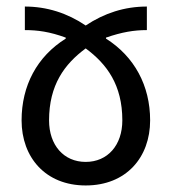

<svg xmlns="http://www.w3.org/2000/svg" viewBox="-20 -557 525 587"><path d="M56 -537V-465C95 -465 132 -460 181 -442V-439C93 -384 46 -295 46 -189C46 -76 119 10 242 10C366 10 439 -76 439 -189C439 -295 391 -384 304 -439V-442C353 -459 390 -465 429 -465V-537C361 -537 299 -517 242 -479C186 -517 123 -537 56 -537ZM242 -409C307 -361 354 -297 354 -189C354 -113 309 -62 242 -62C175 -62 130 -113 130 -189C130 -297 177 -361 242 -409Z"/></svg>

Font: Noto Sans Georgian Condensed
Style: Regular
Weight: 400
Width: 3
Designer: Monotype Design Team, Akaki Razmadze
Foundry: Google LLC
Version: Version 2.005